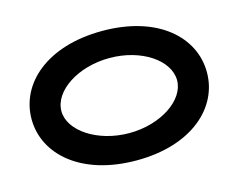

<svg xmlns="http://www.w3.org/2000/svg" viewBox="-83 -678 996 808"><g transform="rotate(-15 414.5 -274.0)"><path d="M37 -274C37 -121 178 8 420 8C662 8 801 -121 801 -274C801 -428 662 -556 420 -556C178 -556 37 -428 37 -274ZM167 -274C167 -362 282 -438 420 -438C558 -438 671 -362 671 -274C671 -188 558 -111 420 -111C282 -111 167 -188 167 -274Z"/></g></svg>

Font: Ampere
Style: SCSuExt
Weight: 400
Version: Version 1